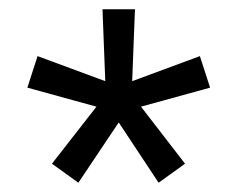

<svg xmlns="http://www.w3.org/2000/svg" viewBox="-20 -804 512 414"><path d="M236 -540 149 -410 92 -451 188 -574 39 -615 61 -683 207 -629 201 -784H271L265 -629L411 -683L433 -615L284 -574L379 -451L322 -410Z"/></svg>

Font: IBM Plex Sans SC
Style: Regular
Weight: 400
Designer: Mike Abbink; Paul van der Laan; Pieter van Rosmalen; Eunyou Noh; Wujin Sim; Chorong Kim; Dohee Lee; Yejin We; Jinhee Kim
Foundry: Sandoll Inc.
Version: Version 1.000